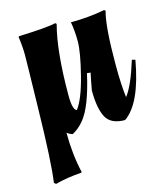

<svg xmlns="http://www.w3.org/2000/svg" viewBox="-109 -590 779 894"><g transform="rotate(-15 281.0 -143.0)"><path d="M324 -158Q331 -198 340 -240L323 -242Q288 -86 240 -30Q217 -2 186 15Q172 12 159 1Q159 106 180 196L177 199Q106 204 51 219L42 212Q56 116 61 -143L65 -331Q66 -357 66 -398.5Q66 -440 59 -487L63 -490Q202 -495 240 -505L246 -500Q213 -376 213 -163Q213 -94 233 -88Q266 -131 293 -238Q320 -345 320 -396.5Q320 -448 312 -490Q397 -490 476 -505L482 -500Q462 -431 462 -244Q462 -147 470 -87Q505 -131 541 -248L557 -244Q521 -42 438 15Q370 15 347 -28.5Q324 -72 324 -158Z"/></g></svg>

Font: Almendra
Style: Bold Italic
Weight: 700
Italic angle: -12°
Designer: Ana Sanfelippo
Foundry: Ana Sanfelippo
Version: Version 1.004